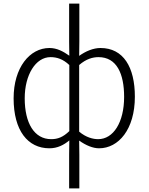

<svg xmlns="http://www.w3.org/2000/svg" viewBox="-20 -815 830 1072"><path d="M366 237H423V49L422 -30C460 -3 499 13 533 13C642 13 733 -93 733 -275C733 -440 669 -547 541 -547C501 -547 458 -529 422 -503L423 -583V-795H366V-583L367 -504C333 -528 298 -547 256 -547C146 -547 56 -438 56 -266C56 -86 135 13 256 13C301 13 337 -6 367 -31L366 49ZM266 -38C171 -38 118 -128 118 -266C118 -397 179 -496 262 -496C298 -496 332 -485 367 -452V-83C332 -49 302 -38 266 -38ZM528 -38C500 -38 461 -47 422 -80V-452C461 -486 498 -496 530 -496C632 -496 673 -403 673 -274C673 -132 613 -38 528 -38Z"/></svg>

Font: Noto Sans KR Light
Style: Regular
Weight: 300
Designer: Ryoko NISHIZUKA 西塚涼子 (kana, bopomofo & ideographs); Paul D. Hunt (Latin, Greek & Cyrillic); Sandoll Communications 산돌커뮤니
Foundry: Adobe
Version: Version 2.004;hotconv 1.0.118;makeotfexe 2.5.65603